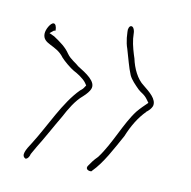

<svg xmlns="http://www.w3.org/2000/svg" viewBox="-53 -487 482 484"><g transform="rotate(10 188.0 -245.0)"><path d="M34 -377C34 -350 68 -355 89 -326C96 -318 114 -303 123 -298C131 -294 148 -284 156 -273L160 -267L156 -261C153 -256 149 -254 147 -252C109 -214 82 -150 51 -101C37 -80 29 -65 41 -59C43 -58 49 -61 52 -71V-72L64 -93C78 -115 99 -154 114 -179C125 -200 139 -224 157 -239C166 -247 172 -255 174 -260C183 -280 153 -298 132 -311C125 -318 110 -325 101 -338C91 -353 77 -363 59 -375L46 -381L56 -389C59 -389 60 -390 60 -390C60 -400 57 -407 52 -407C45 -407 34 -389 34 -377ZM200 -69C194 -61 201 -56 208 -56C210 -56 211 -56 212 -58C237 -83 257 -122 277 -158C288 -185 302 -209 321 -228V-229H322C328 -234 332 -238 335 -245C340 -263 319 -279 303 -292C285 -305 273 -331 268 -355C264 -367 258 -386 256 -404L255 -421C254 -428 251 -434 246 -434C241 -434 238 -425 239 -419V-418L240 -403C241 -394 243 -384 246 -376C253 -353 258 -331 266 -312C271 -301 282 -290 292 -280C299 -273 308 -271 317 -258L322 -251C312 -241 306 -236 296 -224C269 -189 251 -135 221 -95C210 -84 207 -79 200 -69Z"/></g></svg>

Font: Stray Cat
Style: ExLtCn
Weight: 200
Version: Version 1.0